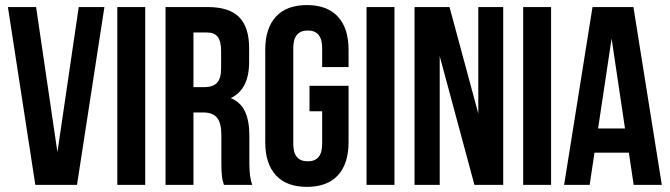

<svg xmlns="http://www.w3.org/2000/svg" viewBox="-20 -728 2637 756"><path d="M122.1 -700.2 206.1 -128.9 290 -700.2H391.1L283.2 0H119.1L11.2 -700.2Z M441.9 0V-700.2H551.8V0Z M973.6 0H861.8Q857.9 -12.2 856.4 -18.3Q855 -24.4 853.3 -41.7Q851.6 -59.1 851.6 -85.9V-195.8Q851.6 -244.1 834.5 -264.6Q817.4 -285.2 779.8 -285.2H741.7V0H631.8V-700.2H797.9Q882.3 -700.2 921.6 -660.6Q960.9 -621.1 960.9 -539.1V-483.9Q960.9 -376 888.7 -341.8Q928.2 -325.2 945.1 -288.1Q961.9 -251 961.9 -192.9V-85Q961.9 -26.9 973.6 0ZM794.9 -600.1H741.7V-384.8H784.7Q817.4 -384.8 834 -401.6Q850.6 -418.5 850.6 -459V-527.8Q850.6 -565.4 837.4 -582.8Q824.2 -600.1 794.9 -600.1Z M1198.7 -290V-390.1H1352.5V-168Q1352.5 -83.5 1310.5 -37.8Q1268.6 7.8 1188.5 7.8Q1108.4 7.8 1066.4 -37.8Q1024.4 -83.5 1024.4 -168V-532.2Q1024.4 -616.7 1066.4 -662.4Q1108.4 -708 1188.5 -708Q1268.6 -708 1310.5 -662.4Q1352.5 -616.7 1352.5 -532.2V-463.9H1248.5V-539.1Q1248.5 -607.9 1191.9 -607.9Q1134.8 -607.9 1134.8 -539.1V-161.1Q1134.8 -92.8 1191.9 -92.8Q1248.5 -92.8 1248.5 -161.1V-290Z M1423.3 0V-700.2H1533.2V0Z M1848.1 0 1711.4 -506.8V0H1612.3V-700.2H1750L1863.3 -280.8V-700.2H1961.4V0Z M2040 0V-700.2H2149.9V0Z M2474.1 -700.2 2585.9 0H2475.1L2456.1 -127H2320.8L2301.8 0H2201.2L2313 -700.2ZM2388.2 -576.2 2335 -222.2H2440.9Z"/></svg>

Font: Bebas Neue Bold
Style: Regular
Weight: 700
Designer: Ryoichi Tsunekawa
Foundry: Ryoichi Tsunekawa
Version: Version 1.300